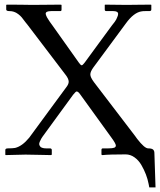

<svg xmlns="http://www.w3.org/2000/svg" viewBox="-20 -666 690 827"><path d="M521 -1Q451.2 -1 421.9 2H419.9L417 0V-20Q417 -26.9 422.9 -26.9H431.2H446.8Q464.8 -26.9 472.2 -29.8Q479 -32.7 479 -39.1Q479 -47.4 460 -73.2Q437.5 -105 392.1 -167.2Q346.7 -229.5 324.2 -261.2Q316.4 -272 310.1 -272Q306.2 -272 294.9 -257.8Q272.9 -227.5 229 -167.5Q185.1 -107.4 163.1 -77.1Q162.1 -75.7 160.2 -72.5Q158.2 -69.3 157.2 -67.9Q148.9 -52.7 148.9 -45.9Q148.9 -39.1 155.8 -32.2Q164.6 -26.9 178.2 -26.9H188H196.8Q203.1 -25.4 203.1 -20V0L200.2 2H198.2Q193.4 2 149.4 1Q105.5 0 92.8 0H87.9L3.9 2L2.9 0V-20Q2.9 -26.9 14.2 -26.9Q33.7 -26.9 44.9 -28.8Q75.7 -36.1 106 -73.2Q107.9 -75.2 111.8 -81.1Q137.2 -116.2 189 -186.3Q240.7 -256.3 266.1 -291Q275.9 -303.7 275.9 -314Q275.9 -326.7 262.2 -344.2L97.2 -561Q96.2 -562.5 94 -564.9Q91.8 -567.4 90.8 -568.8Q79.6 -584 73.7 -591.1Q67.9 -598.1 58.6 -605.2Q49.3 -612.3 40 -615.2Q31.2 -618.2 21 -618.2Q6.8 -618.2 6.8 -625V-645L9.8 -646H12.2H28.8Q46.9 -646 79.1 -645.5Q111.3 -645 112.8 -645H128.9Q143.6 -645 186.5 -645.5Q229.5 -646 240.2 -646Q244.1 -645 245.1 -645V-625Q245.1 -618.2 240.2 -618.2H200.2Q176.8 -618.2 176.8 -606.9Q176.8 -602.5 182.1 -591.8Q183.6 -589.8 187.7 -582.8Q191.9 -575.7 194.8 -571.8Q202.1 -562.5 206.1 -556.2L319.8 -396Q327.6 -384.8 332 -384.8Q335.9 -384.8 345.2 -397Q364.7 -423.8 403.6 -476.8Q442.4 -529.8 461.9 -556.2Q463.9 -558.6 468 -564Q472.2 -569.3 474.1 -571.8Q481.9 -582.5 484.9 -591.8Q488.8 -599.6 488.8 -606Q488.8 -618.2 467.8 -618.2H438Q431.2 -618.2 431.2 -625V-645L433.1 -646Q440.9 -646 473.9 -645.5Q506.8 -645 519 -645H532.2Q533.2 -645 575.9 -645.5Q618.7 -646 628.9 -646L631.8 -645V-625Q631.8 -618.2 623 -618.2H606Q595.7 -618.2 590.8 -617.2Q556.6 -612.8 522 -564.9L381.8 -375Q369.1 -357.4 369.1 -345.2Q369.1 -333 384.8 -312L562 -80.1Q563.5 -78.1 566.4 -74Q569.3 -69.8 570.8 -67.9Q602.5 -26.9 618.2 -26.9Q633.8 -26.9 639.4 -21.7Q645 -16.6 645 -6.8L649.9 141.1H623Q622.1 136.2 620.1 126Q616.2 105.5 608.4 85.2Q600.6 64.9 588.9 44.7Q577.1 24.4 559.3 11.7Q541.5 -1 521 -1Z"/></svg>

Font: Common Serif
Style: Regular
Weight: 400
Designer: Philipp H. Poll, Khaled Hosny
Foundry: Stefan Peev, Context Ltd.
Version: Version 1.026